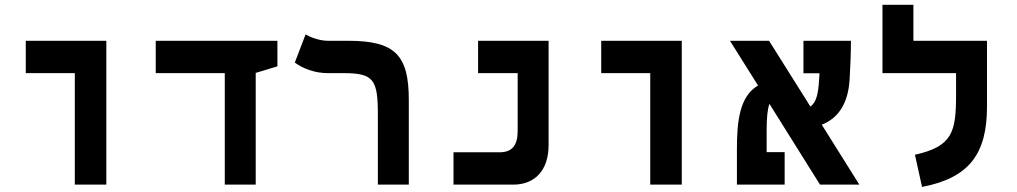

<svg xmlns="http://www.w3.org/2000/svg" viewBox="-20 -752 4142 782"><path d="M284.7 0H413.1V-585.9H85V-454.1H284.7Z M895.5 0H1021.5V-455.1L1109.9 -481.9V-585.9H614.3V-454.1H895.5Z M1645 -345.2C1645 -526.9 1589.8 -585.9 1398.4 -585.9H1314.9C1279.3 -585.9 1239.3 -602.5 1224.6 -611.8L1180.7 -497.1C1212.9 -473.6 1260.3 -454.1 1315.4 -454.1H1380.4C1502.4 -454.1 1519 -426.8 1519 -285.2V0H1645Z M1827.1 0H2070.3C2160.2 0 2214.4 -60.1 2214.4 -161.1V-585.9H1927.2V-454.1H2088.4V-217.8C2088.4 -159.2 2064.5 -131.8 2015.6 -131.8H1827.1Z M2628.4 0H2756.8V-585.9H2428.7V-454.1H2628.4Z M3319.8 0H3480L3327.1 -244.1C3390.1 -269 3434.1 -324.7 3440.4 -428.2C3442.9 -469.2 3445.8 -534.2 3445.8 -585.9H3252.4V-453.6H3317.9C3317.4 -443.8 3316.4 -434.1 3315.9 -424.3C3312.5 -369.1 3304.7 -335.4 3280.8 -317.9L3112.3 -585.9H2953.1L3067.4 -403.8C2993.2 -359.9 2981.4 -262.2 2981.4 -144.5V0H3175.8V-132.3H3102.5V-224.1C3102.5 -274.9 3106.4 -307.6 3113.8 -329.1Z M4000 -585.9H3700.2V-732.4H3574.2V-454.1H3874V-367.2C3874 -213.4 3859.4 -156.2 3706.5 -121.6L3735.4 9.3C3927.7 -27.3 4000 -125.5 4000 -318.4Z"/></svg>

Font: CaskaydiaCove Nerd Font
Style: Bold
Weight: 700
Designer: Aaron Bell
Foundry: Saja Typeworks
Version: Version 2111.1;Nerd Fonts 2.3.0